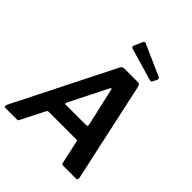

<svg xmlns="http://www.w3.org/2000/svg" viewBox="-259 -1117 1272 1272"><g transform="rotate(45 377.5 -481.0)"><path d="M8 0Q0 0 -1 -7Q-2 -14 4 -28L356 -728Q361 -737 367.5 -739.5Q374 -742 384 -742H510Q520 -742 524.5 -735Q529 -728 531 -719L683 -20Q685 -13 682 -6.5Q679 0 671 0H550Q537 0 534 -16L499 -177Q498 -185 488 -185H229Q219 -185 214 -174L130 -8Q128 -3 124.5 -1.5Q121 0 113 0H8ZM468 -298Q482 -298 479 -314L419 -579Q418 -589 413.5 -588.5Q409 -588 404 -578L271 -313Q267 -304 268 -301Q269 -298 276 -298ZM345 -955Q348 -960 352.5 -961.5Q357 -963 362 -961L581 -864Q587 -861 589 -857Q591 -853 589 -846L573 -813Q570 -807 566 -806Q562 -805 553 -808L332 -872Q320 -875 317.5 -880Q315 -885 318 -893Z"/></g></svg>

Font: Libre Franklin Thin SemiBold
Style: Italic
Weight: 600
Italic angle: -8°
Version: Version 3.000